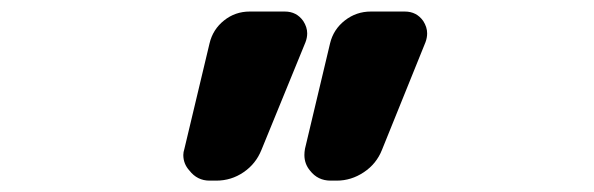

<svg xmlns="http://www.w3.org/2000/svg" viewBox="-20 -570 1040 336"><path d="M558.6 -253.9Q536.1 -253.9 522.5 -271.5Q512.7 -283.2 512.7 -298.8Q512.7 -303.7 513.7 -309.6L557.6 -494.1Q563.5 -518.6 583.5 -534.2Q603.5 -549.8 628.9 -549.8H688.5Q709 -549.8 720.7 -533.2Q727.5 -522.5 727.5 -511.7Q727.5 -503.9 724.6 -496.1L648.4 -307.6Q638.7 -283.2 616.7 -268.6Q594.7 -253.9 569.3 -253.9ZM346.7 -253.9Q325.2 -253.9 311.5 -271.5Q300.8 -283.2 300.8 -298.8Q300.8 -303.7 302.7 -309.6L346.7 -494.1Q352.5 -518.6 372.1 -534.2Q391.6 -549.8 417 -549.8H478.5Q499 -549.8 510.7 -533.2Q517.6 -522.5 517.6 -511.7Q517.6 -503.9 514.6 -496.1L437.5 -307.6Q427.7 -283.2 406.2 -268.6Q384.8 -253.9 358.4 -253.9Z"/></svg>

Font: Rounded Mgen+ 1mn bold
Style: Bold
Weight: 700
Designer: [Source Han Sans]
Ryoko NISHIZUKA  (kana & ideographs); Paul D. Hunt (Latin, Greek & Cyrillic); Wenlong ZHANG  (bopomofo
Version: Version 1.059.20150602